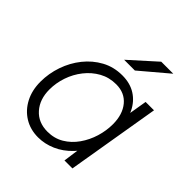

<svg xmlns="http://www.w3.org/2000/svg" viewBox="-195 -830 972 972"><g transform="rotate(45 291.5 -344.0)"><path d="M409 0 422 -93 490 -500H550L466 0ZM232 12Q176 12 133 -14.5Q90 -41 65.5 -88Q41 -135 41 -196Q41 -255 60.5 -311.5Q80 -368 116 -413Q152 -458 201.5 -485Q251 -512 312 -512Q368 -512 408 -486.5Q448 -461 470 -415Q492 -369 492 -308Q492 -228 469.5 -168Q447 -108 409 -68Q371 -28 325 -8Q279 12 232 12ZM245 -42Q294 -42 332.5 -65Q371 -88 398 -126.5Q425 -165 439 -211Q453 -257 453 -303Q453 -373 418 -415.5Q383 -458 322 -458Q272 -458 231.5 -435.5Q191 -413 161.5 -375.5Q132 -338 116.5 -292.5Q101 -247 101 -200Q101 -130 140 -86Q179 -42 245 -42ZM262 -574 402 -700H488L339 -574Z"/></g></svg>

Font: Figtree Light Light
Style: Italic
Weight: 300
Italic angle: -9.5°
Version: Version 2.000